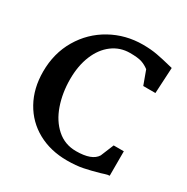

<svg xmlns="http://www.w3.org/2000/svg" viewBox="-175 -916 1054 1081"><g transform="rotate(30 352.0 -375.5)"><path d="M633 -737 654 -732 645 -564H566L533 -654Q511 -671 486 -679.5Q461 -688 409 -688Q345 -688 295 -650.5Q245 -613 217.5 -546Q190 -479 190 -392Q190 -303 216.5 -226.5Q243 -150 295.5 -103.5Q348 -57 421 -57Q524 -57 554 -106L589 -191H655V-32Q643 -32 625 -26Q607 -20 603 -19Q550 -4 506 5Q462 14 403 14Q296 14 213 -31.5Q130 -77 83.5 -160.5Q37 -244 37 -353Q37 -472 92.5 -566Q148 -660 242.5 -712.5Q337 -765 449 -765Q501 -765 543.5 -757Q586 -749 633 -737Z"/></g></svg>

Font: Martel ExtraBold
Style: Regular
Weight: 800
Designer: Dan Reynolds
Foundry: Dan Reynolds
Version: Version 1.001; ttfautohint (v1.1) -l 5 -r 5 -G 72 -x 0 -D la